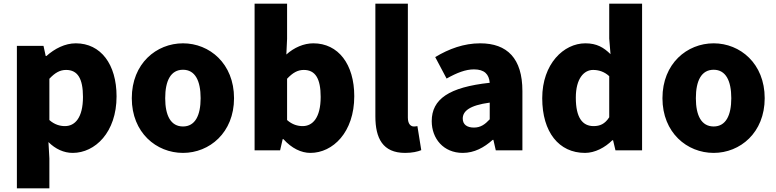

<svg xmlns="http://www.w3.org/2000/svg" viewBox="-20 -819 4226 1046"><path d="M72 207H249V44L244 -45C282 -7 328 14 376 14C498 14 615 -98 615 -294C615 -469 529 -583 393 -583C334 -583 278 -554 233 -514H229L217 -569H72ZM334 -132C307 -132 277 -140 249 -165V-390C280 -423 307 -438 340 -438C403 -438 432 -391 432 -291C432 -177 388 -132 334 -132Z M977 14C1121 14 1255 -96 1255 -284C1255 -473 1121 -583 977 -583C832 -583 698 -473 698 -284C698 -96 832 14 977 14ZM977 -130C910 -130 880 -190 880 -284C880 -379 910 -439 977 -439C1043 -439 1073 -379 1073 -284C1073 -190 1043 -130 977 -130Z M1671 14C1793 14 1910 -98 1910 -295C1910 -469 1823 -583 1687 -583C1635 -583 1582 -560 1540 -522L1544 -607V-799H1367V0H1506L1520 -61H1524C1569 -11 1621 14 1671 14ZM1629 -132C1602 -132 1572 -140 1544 -165V-390C1575 -423 1602 -438 1635 -438C1698 -438 1727 -391 1727 -291C1727 -177 1683 -132 1629 -132Z M2187 14C2226 14 2256 7 2275 -1L2254 -132C2244 -130 2240 -130 2234 -130C2220 -130 2202 -141 2202 -178V-799H2025V-185C2025 -66 2065 14 2187 14Z M2501 14C2564 14 2617 -15 2664 -57H2668L2681 0H2826V-323C2826 -501 2743 -583 2596 -583C2507 -583 2426 -553 2351 -508L2413 -391C2470 -423 2517 -441 2562 -441C2620 -441 2644 -414 2648 -368C2426 -344 2332 -279 2332 -159C2332 -64 2396 14 2501 14ZM2562 -124C2525 -124 2501 -140 2501 -173C2501 -213 2537 -245 2648 -260V-169C2622 -141 2598 -124 2562 -124Z M3167 14C3221 14 3276 -15 3316 -55H3320L3333 0H3478V-799H3299V-609L3306 -524C3269 -560 3232 -583 3169 -583C3051 -583 2934 -471 2934 -284C2934 -99 3025 14 3167 14ZM3214 -132C3153 -132 3117 -178 3117 -287C3117 -392 3162 -438 3211 -438C3241 -438 3272 -429 3299 -404V-180C3275 -143 3248 -132 3214 -132Z M3868 14C4012 14 4146 -96 4146 -284C4146 -473 4012 -583 3868 -583C3723 -583 3589 -473 3589 -284C3589 -96 3723 14 3868 14ZM3868 -130C3801 -130 3771 -190 3771 -284C3771 -379 3801 -439 3868 -439C3934 -439 3964 -379 3964 -284C3964 -190 3934 -130 3868 -130Z"/></svg>

Font: Noto Sans T Chinese Black
Style: Bold
Weight: 900
Designer: Ryoko NISHIZUKA (kana & ideographs); Paul D. Hunt (Latin, Greek & Cyrillic); Wenlong ZHANG (bopomofo); Sandoll Communica
Foundry: Adobe Systems Incorporated
Version: Version 1.000;PS 1;hotconv 1.0.78;makeotf.lib2.5.61930